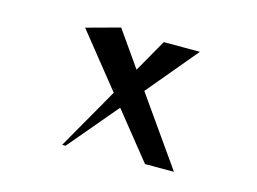

<svg xmlns="http://www.w3.org/2000/svg" viewBox="-83 -715 1166 872"><g transform="rotate(15 500.0 -279.0)"><path d="M653 0 478 -218 283 13H267L432 -276L230 -528L388 -571L505 -404L592 -557H762L564 -320L789 0Z"/></g></svg>

Font: Reggae One
Style: Regular
Weight: 400
Designer: Fontworks Inc.
Foundry: Fontworks Inc.
Version: Version 1.100